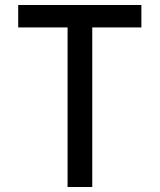

<svg xmlns="http://www.w3.org/2000/svg" viewBox="-20 -750 640 770"><path d="M350 0V-640H547V-730H53V-640H251V0Z"/></svg>

Font: Tekne LDO Medium
Style: Regular
Weight: 500
Monospace: yes
Designer: Alessio Laiso, Mario Rullo, Paolo Rosset
Foundry: Alessio Laiso
Version: Version 1.000;hotconv 1.0.109;makeotfexe 2.5.65596